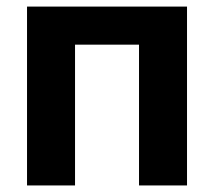

<svg xmlns="http://www.w3.org/2000/svg" viewBox="-20 -566 653 586"><path d="M550.8 0H404.3V-429.7H209V0H62.5V-545.9H550.8Z"/></svg>

Font: Inter RS Variable
Style: Regular
Weight: 400
Designer: Rasmus Andersson (customised by Maria Ramos and Noel Pretorius)
Foundry: rsms
Version: Version 3.001;Glyphs 3.2.3 (3260)